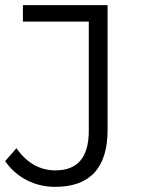

<svg xmlns="http://www.w3.org/2000/svg" viewBox="-25 -720 546 746"><path d="M189 6C324 6 393 -67 393 -215V-700H64V-636H320V-212C320 -109 277 -58 190 -58C129 -58 78 -88 39 -144L-5 -94C39 -30 110 6 189 6Z"/></svg>

Font: Montserrat Z
Style: Regular
Weight: 400
Designer: Julieta Ulanovsky
Foundry: Julieta Ulanovsky
Version: Version 8.000